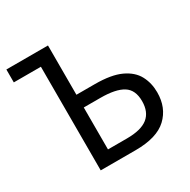

<svg xmlns="http://www.w3.org/2000/svg" viewBox="-159 -866 1011 1019"><g transform="rotate(-30 346.0 -357.0)"><path d="M174 0V-635H8V-714H263V-412H376Q476 -412 534 -385Q592 -358 616.5 -312Q641 -266 641 -209Q641 -115 580 -57.5Q519 0 388 0ZM379 -77Q466 -77 507 -109.5Q548 -142 548 -209Q548 -278 503 -306Q458 -334 365 -334H263V-77Z"/></g></svg>

Font: Noto Sans
Style: Regular
Weight: 400
Designer: Monotype Design Team
Foundry: Monotype Imaging Inc.
Version: Version 2.007